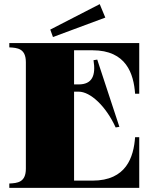

<svg xmlns="http://www.w3.org/2000/svg" viewBox="-20 -908 759 928"><path d="M427 -665C591 -665 626 -551 633 -455H653V-700H25V-679C64 -677 105 -674 105 -607V-93C105 -26 64 -23 25 -21V0H653V-245H633C626 -149 591 -35 427 -35H338V-465H360C417 -465 492 -395 539 -292L557 -295L450 -620L432 -617C444 -542 425 -500 360 -500H338V-665ZM489 -823 462 -888 223 -765 236 -729Z"/></svg>

Font: Sprat Black
Style: Regular
Weight: 900
Designer: Ethan Nakache
Foundry: Collletttivo
Version: Version 2.000;Glyphs 3.2 (3217)